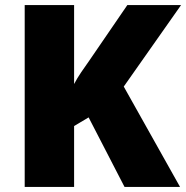

<svg xmlns="http://www.w3.org/2000/svg" viewBox="-20 -734 731 754"><path d="M687 0H469L328 -273L271 -239V0H77V-714H271V-404Q283 -427 299 -450.5Q315 -474 330 -495L480 -714H691L466 -394Z"/></svg>

Font: Noto Kufi Arabic Black
Style: Regular
Weight: 900
Designer: Monotype Design Team, David Williams, Khaled Hosny
Foundry: Google LLC
Version: Version 2.109; ttfautohint (v1.8.4.7-5d5b)